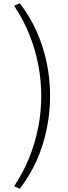

<svg xmlns="http://www.w3.org/2000/svg" viewBox="-20 -895 418 1175"><path d="M101 260 66 245Q120 165 157 74.5Q194 -16 213.2 -112.5Q232.5 -209 232.5 -307Q232.5 -401 214.5 -496.2Q196.5 -591.5 159.8 -683.5Q123 -775.5 66 -860L101 -875Q191 -759 238.8 -612.2Q286.5 -465.5 286.5 -307.5Q286.5 -155.5 240.5 -8.5Q194.5 138.5 101 260Z"/></svg>

Font: Spartan Thin Light
Style: Regular
Weight: 300
Version: Version 1.004